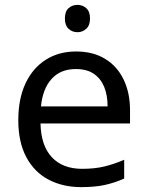

<svg xmlns="http://www.w3.org/2000/svg" viewBox="-20 -757 604 787"><path d="M298 -737Q318 -737 333.5 -723.5Q349 -710 349 -681Q349 -653 333.5 -639Q318 -625 298 -625Q276 -625 261 -639Q246 -653 246 -681Q246 -710 261 -723.5Q276 -737 298 -737ZM292 -546Q361 -546 410.5 -516Q460 -486 486.5 -431.5Q513 -377 513 -304V-251H146Q148 -160 192.5 -112.5Q237 -65 317 -65Q368 -65 407.5 -74.5Q447 -84 489 -102V-25Q448 -7 408 1.5Q368 10 313 10Q237 10 178.5 -21Q120 -52 87.5 -113.5Q55 -175 55 -264Q55 -352 84.5 -415Q114 -478 167.5 -512Q221 -546 292 -546ZM291 -474Q228 -474 191.5 -433.5Q155 -393 148 -321H421Q421 -367 407 -401Q393 -435 364.5 -454.5Q336 -474 291 -474Z"/></svg>

Font: ltelugu15
Style: Book
Weight: 400
Designer: Jelle Bosma - Monotype Design Team
Foundry: Monotype Imaging Inc.
Version: Version 2.003